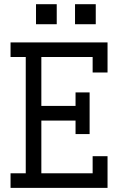

<svg xmlns="http://www.w3.org/2000/svg" viewBox="-20 -912 602 932"><path d="M154.8 -794.4V-891.6H255.4V-794.4ZM344.2 -794.4V-891.6H444.8V-794.4ZM31.2 0V-70.8H105V-635.3H31.2V-706.1H502V-560.1H429.7V-635.3H180.7V-397.9H346.7V-463.4H415V-261.2H346.7V-326.7H180.7V-70.8H429.7V-153.8H502V0Z"/></svg>

Font: Kay Pho Du Medium
Style: Regular
Weight: 500
Designer: Victor Gaultney, Khu Oo Reh
Foundry: SIL International
Version: Version 3.000